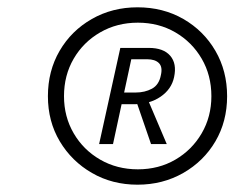

<svg xmlns="http://www.w3.org/2000/svg" viewBox="-20 -731 656 525"><path d="M356 -226Q287 -226 231.5 -258Q176 -290 143.5 -344.5Q111 -399 111 -468Q111 -537 143 -592Q175 -647 231 -679Q287 -711 356 -711Q426 -711 481.5 -679Q537 -647 569 -592Q601 -537 601 -468Q601 -399 569 -344.5Q537 -290 481 -258Q425 -226 356 -226ZM393 -337 350 -462 382 -464 436 -337ZM357 -268Q414 -268 459.5 -294.5Q505 -321 531.5 -366.5Q558 -412 558 -468Q558 -525 531.5 -570.5Q505 -616 459.5 -642.5Q414 -669 357 -669Q300 -669 254 -642.5Q208 -616 181.5 -570.5Q155 -525 155 -468Q155 -412 181.5 -366.5Q208 -321 254 -294.5Q300 -268 357 -268ZM251 -337 309 -600H387Q427 -600 445.5 -578.5Q464 -557 456 -520Q449 -487 419 -466.5Q389 -446 346 -446H278L286 -478H351Q376 -478 395.5 -488.5Q415 -499 420 -526Q425 -548 414.5 -558.5Q404 -569 382 -569H339L289 -337Z"/></svg>

Font: Ysabeau Office Medium
Style: Italic
Weight: 500
Italic angle: -12°
Designer: Christian Thalmann (Catharsis Fonts)
Version: Version 2.001;gftools[0.9.30]; featfreeze: tnum,lnum,ss02